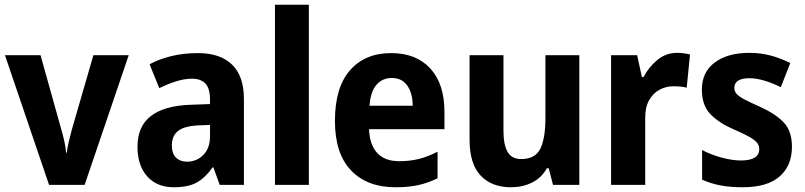

<svg xmlns="http://www.w3.org/2000/svg" viewBox="-20 -780 3397 810"><path d="M187 0 1 -547H151L238 -236Q244 -216 250.5 -188Q257 -160 259 -136H262Q264 -157 270.5 -183.5Q277 -210 283 -233L374 -547H523L337 0Z M815 -556Q909 -556 959 -507.5Q1009 -459 1009 -363V0H907L880 -74H877Q846 -30 810 -10Q774 10 713 10Q642 10 601 -36Q560 -82 560 -161Q560 -247 616.5 -290.5Q673 -334 783 -338L866 -341V-360Q866 -407 846.5 -427.5Q827 -448 790 -448Q759 -448 723.5 -437Q688 -426 652 -408L611 -509Q652 -531 703.5 -543.5Q755 -556 815 -556ZM816 -251Q756 -248 730.5 -227Q705 -206 705 -167Q705 -132 722.5 -115Q740 -98 769 -98Q810 -98 838 -126.5Q866 -155 866 -206V-253Z M1283 0H1140V-760H1283Z M1630 -556Q1736 -556 1795.5 -491Q1855 -426 1855 -308V-235H1537Q1539 -170 1571 -135Q1603 -100 1664 -100Q1710 -100 1747.5 -109.5Q1785 -119 1826 -140V-28Q1788 -9 1746.5 0.5Q1705 10 1648 10Q1529 10 1461 -61Q1393 -132 1393 -270Q1393 -411 1456.5 -483.5Q1520 -556 1630 -556ZM1633 -451Q1593 -451 1568 -422Q1543 -393 1539 -334H1721Q1721 -386 1698.5 -418.5Q1676 -451 1633 -451Z M2424 -547V0H2313L2295 -70H2287Q2264 -29 2224 -9.5Q2184 10 2136 10Q2054 10 2007.5 -39.5Q1961 -89 1961 -190V-547H2104V-228Q2104 -169 2121.5 -139Q2139 -109 2178 -109Q2239 -109 2260 -153.5Q2281 -198 2281 -282V-547Z M2836 -557Q2864 -557 2891 -550L2877 -410Q2866 -413 2852.5 -414.5Q2839 -416 2820 -416Q2790 -416 2762.5 -401.5Q2735 -387 2718 -356.5Q2701 -326 2702 -278V0H2558V-547H2668L2688 -455H2695Q2716 -496 2752.5 -526.5Q2789 -557 2836 -557Z M3321 -161Q3321 -81 3269 -35.5Q3217 10 3113 10Q3062 10 3021 2.5Q2980 -5 2942 -22V-147Q2980 -127 3025 -115Q3070 -103 3106 -103Q3183 -103 3183 -151Q3183 -166 3174 -177.5Q3165 -189 3141.5 -202.5Q3118 -216 3074 -235Q3010 -263 2975.5 -300Q2941 -337 2941 -402Q2941 -476 2995.5 -516.5Q3050 -557 3141 -557Q3188 -557 3230 -546Q3272 -535 3314 -514L3274 -412Q3241 -429 3206 -439.5Q3171 -450 3142 -450Q3078 -450 3078 -409Q3078 -395 3087 -384.5Q3096 -374 3119 -361.5Q3142 -349 3185 -330Q3250 -301 3285.5 -264.5Q3321 -228 3321 -161Z"/></svg>

Font: Noto Sans Lao SemiCondensed
Style: Bold
Weight: 700
Width: 4
Designer: Monotype Design Team
Foundry: Monotype Imaging Inc.
Version: Version 2.003; ttfautohint (v1.8.4.7-5d5b)